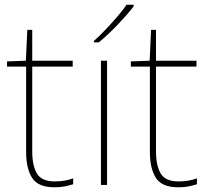

<svg xmlns="http://www.w3.org/2000/svg" viewBox="-20 -786 885 816"><path d="M212 -15Q237 -15 256 -18.5Q275 -22 291 -28V-3Q275 2 256.5 6Q238 10 212 10Q142 10 116.5 -30Q91 -70 91 -140V-503H10V-525L90 -528L96 -659H117V-528H289V-503H117V-143Q117 -82 137 -48.5Q157 -15 212 -15Z M435 0H409V-528H435ZM548 -759Q522 -725 481 -682Q440 -639 400 -606H379V-612Q402 -632 428.5 -660Q455 -688 479.5 -716.5Q504 -745 518 -766H548Z M738 -15Q763 -15 782 -18.5Q801 -22 817 -28V-3Q801 2 782.5 6Q764 10 738 10Q668 10 642.5 -30Q617 -70 617 -140V-503H536V-525L616 -528L622 -659H643V-528H815V-503H643V-143Q643 -82 663 -48.5Q683 -15 738 -15Z"/></svg>

Font: Noto Sans Oriya Thin
Style: Regular
Weight: 100
Designer: Amélie Bonet and Sol Matas
Foundry: Google LLC
Version: Version 2.006; ttfautohint (v1.8.4.7-5d5b)